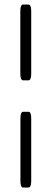

<svg xmlns="http://www.w3.org/2000/svg" viewBox="-20 -773 229 853"><path d="M83 60.1Q70.8 60.1 70.8 30.8V-247.1Q70.8 -276.4 83 -276.4H106.4Q118.7 -276.4 118.7 -247.1V30.8Q118.7 60.1 106.4 60.1ZM83 -416Q70.3 -416 70.3 -445.3V-723.6Q70.3 -752.9 83 -752.9H106Q118.7 -752.9 118.7 -723.6V-445.3Q118.7 -416 106 -416Z"/></svg>

Font: BenchNine
Style: Bold
Weight: 700
Version: Version 1 ; ttfautohint (v0.92.18-e454-dirty) -l 8 -r 50 -G 